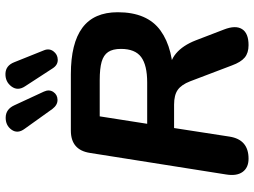

<svg xmlns="http://www.w3.org/2000/svg" viewBox="-138 -822 968 733"><g transform="rotate(-90 346.5 -456.0)"><path d="M46.5 -77.8 128.7 -597.2Q139.9 -670 213.9 -670H428.9Q547.5 -670 606.7 -625.9Q665.8 -581.8 665.8 -491Q665.8 -378.3 595.8 -327.7Q525.8 -277.1 400.7 -278.7V-294.5H430.4Q477.6 -294.5 508.4 -268.5Q539.3 -242.4 558.5 -193L599.9 -85.2Q617 -41.1 601.4 -16.4Q585.9 8.4 540.1 8.4Q510.4 8.4 492.8 -6.3Q475.1 -21.1 462.7 -55.2L402 -214.8Q389.2 -247.9 369.4 -261.9Q349.5 -275.9 313.2 -275.9H223.7L191 -64.4Q179.7 8.4 106.7 8.4Q72.4 8.4 56.1 -14.3Q39.7 -36.9 46.5 -77.8ZM525.8 -478.9Q525.8 -510.2 513.9 -527.7Q502.1 -545.2 476.5 -552.5Q450.9 -559.8 406.4 -559.8H268.3L239.9 -378.6H397.8Q463.7 -378.6 494.8 -401.7Q525.8 -424.8 525.8 -478.9ZM474.9 -886.2 520.2 -773.3Q528.8 -753 516.8 -736.7Q504.8 -720.4 484.5 -720Q464.3 -719.6 451.6 -739.4L383.1 -844.7Q364.4 -872.7 382.4 -896.7Q400.3 -920.6 431.2 -919.7Q462.1 -918.8 474.9 -886.2ZM310.3 -886.2 362.8 -772.9Q372 -752.9 361.5 -737Q351 -721.2 331.3 -720.9Q311.7 -720.6 296.6 -740.4L221.1 -845.9Q200.6 -873.1 217.3 -896.4Q233.9 -919.6 264.7 -918.8Q295.6 -918 310.3 -886.2Z"/></g></svg>

Font: SN Pro Thin
Style: Italic
Weight: 200
Italic angle: -9°
Designer: Tobias Whetton
Foundry: Supernotes
Version: Version 1.003;Glyphs 3.3 (3324)